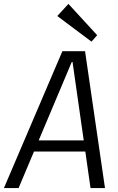

<svg xmlns="http://www.w3.org/2000/svg" viewBox="-50 -962 604 982"><path d="M269 -700H385L487 0H413L321 -645H317L45 0H-30ZM116 -244H409L401 -187H108ZM447 -782 418 -749 243 -880 300 -942Z"/></svg>

Font: Pathway Extreme SemiCondensed Light
Style: Italic
Weight: 300
Width: 4
Italic angle: -8°
Version: Version 1.001;gftools[0.9.26]